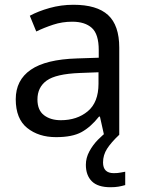

<svg xmlns="http://www.w3.org/2000/svg" viewBox="-20 -565 601 805"><path d="M288 -545Q386 -545 433 -502Q480 -459 480 -365V0H416L399 -76H395Q360 -32 321.5 -11Q283 10 215 10Q142 10 94 -28.5Q46 -67 46 -149Q46 -229 109 -272.5Q172 -316 303 -320L394 -323V-355Q394 -422 365 -448Q336 -474 283 -474Q241 -474 203 -461.5Q165 -449 132 -433L105 -499Q140 -518 188 -531.5Q236 -545 288 -545ZM314 -259Q214 -255 175.5 -227Q137 -199 137 -148Q137 -103 164.5 -82Q192 -61 235 -61Q303 -61 348 -98.5Q393 -136 393 -214V-262ZM412 116Q412 161 457 161Q474 161 485.5 158.5Q497 156 505 155V211Q491 215 477 217.5Q463 220 443 220Q390 220 365 195Q340 170 340 126Q340 97 354.5 70Q369 43 390.5 21Q412 -1 432 -15L480 0Q446 32 429 58.5Q412 85 412 116Z"/></svg>

Font: Noto Sans Sharada
Style: Regular
Weight: 400
Designer: Monotype Design Team
Foundry: Monotype Imaging Inc.
Version: Version 2.006; ttfautohint (v1.8.4.7-5d5b)